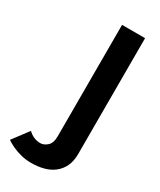

<svg xmlns="http://www.w3.org/2000/svg" viewBox="-355 -742 848 1018"><g transform="rotate(30 69.5 -233.5)"><path d="M-63 57 -136 154Q-121 165 -97 176.5Q-73 188 -42.5 196Q-12 204 21 204Q62 204 97 195Q132 186 158.5 165.5Q185 145 200 113.5Q215 82 215 38V-671H74V10Q74 53 53.5 71Q33 89 12 89Q-11 89 -30.5 80Q-50 71 -63 57Z"/></g></svg>

Font: SpinnyJost
Style: Regular
Weight: 600
Version: Version 3.710